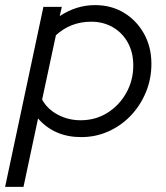

<svg xmlns="http://www.w3.org/2000/svg" viewBox="-54 -528 652 752"><path d="M-34 204 116 -501H188L180 -465Q245 -508 318 -508Q382 -508 431.5 -478Q481 -448 510 -396Q539 -344 539 -278Q539 -219 517.5 -167Q496 -115 458.5 -75.5Q421 -36 371 -13.5Q321 9 264 9Q159 9 95 -64L38 204ZM262 -57Q320 -57 366.5 -86Q413 -115 440.5 -164Q468 -213 468 -272Q468 -322 447 -360.5Q426 -399 388.5 -421Q351 -443 303 -443Q223 -443 165 -390L111 -138Q131 -101 172 -79Q213 -57 262 -57Z"/></svg>

Font: Red Hat Display VF
Style: Italic
Weight: 300
Italic angle: -12°
Designer: Pentagram, MCKL
Foundry: Pentagram, MCKL
Version: Version 1.010